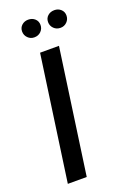

<svg xmlns="http://www.w3.org/2000/svg" viewBox="-126 -671 476 716"><g transform="rotate(-20 112.0 -313.0)"><path d="M14 0 84 -495H159L89 0ZM84 -556Q69 -556 58.5 -566.5Q48 -577 48 -592Q48 -607 58.5 -616.5Q69 -626 84 -626Q100 -626 110.5 -616.5Q121 -607 121 -592Q121 -577 110.5 -566.5Q100 -556 84 -556ZM188 -556Q172 -556 161.5 -566.5Q151 -577 151 -592Q151 -607 161.5 -616.5Q172 -626 188 -626Q203 -626 213.5 -616.5Q224 -607 224 -592Q224 -577 213.5 -566.5Q203 -556 188 -556Z"/></g></svg>

Font: Alumni Sans Medium
Style: Italic
Weight: 500
Italic angle: -8°
Designer: Robert E. Leuschke
Foundry: Robert E. Leuschke
Version: Version 1.016